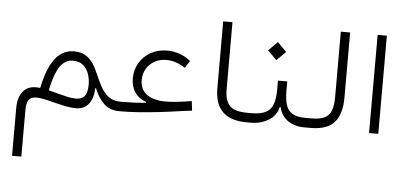

<svg xmlns="http://www.w3.org/2000/svg" viewBox="-60 -762 2604 1236"><g transform="rotate(5 1242.5 -144.0)"><path d="M395 -358.4Q439.9 -358.4 469.7 -340.3Q499.5 -322.3 519.8 -291.3Q540 -260.3 555.7 -221.7Q571.3 -184.1 591.6 -147Q611.8 -109.9 642.1 -85.7Q672.4 -61.5 717.8 -61.5H718.3V0H717.8Q657.7 0 619.6 -35.4Q581.5 -70.8 556.2 -134.3L551.3 -133.3Q550.8 -73.2 522.2 -33.9Q493.7 5.4 438.5 5.4Q404.8 5.4 369.1 -2Q333.5 -9.3 289.1 -20.5Q255.4 -29.8 227.5 -35.4Q199.7 -41 180.2 -41Q146 -41 130.9 -20.8Q115.7 -0.5 115.7 44.4V346.2H55.7V37.1Q55.7 -35.6 91.6 -75.2Q127.4 -114.7 198.2 -104.5Q207 -148.9 221.7 -193.8Q236.3 -238.8 259 -275.9Q281.7 -313 315.2 -335.7Q348.6 -358.4 395 -358.4ZM394 -297.9Q359.4 -297.9 335.7 -278.6Q312 -259.3 296.6 -228.5Q281.2 -197.8 271.2 -162.4Q261.2 -127 254.4 -94.2Q267.6 -90.8 283.2 -86.9Q298.8 -83 312.5 -79.1Q351.6 -68.8 379.9 -62.7Q408.2 -56.6 434.1 -56.6Q472.2 -56.6 489.7 -79.8Q507.3 -103 507.3 -154.8Q507.3 -189 496.1 -221.9Q484.9 -254.9 460 -276.4Q435.1 -297.9 394 -297.9Z M844.7 -212.4Q844.7 -151.9 887.9 -119.9Q931.2 -87.9 1012.2 -87.9Q1032.7 -87.9 1062.5 -90.3Q1092.3 -92.8 1132.3 -98.6L1177.7 -105.5L1185.1 -44.4L1116.2 -35.6Q1044.9 -24.9 973.9 -16.8Q902.8 -8.8 841.8 -4.4Q780.8 0 738.8 0H718.3Q705.6 0 705.6 -30.8Q705.6 -61.5 718.3 -61.5H737.3Q775.4 -61.5 812 -63.2Q848.6 -64.9 884.3 -68.4V-74.7Q838.9 -89.4 812.7 -127.2Q786.6 -165 786.6 -216.8Q786.6 -273.9 813.5 -318.8Q840.3 -363.8 886.5 -389.6Q932.6 -415.5 991.2 -415.5Q1076.7 -415.5 1144 -361.8L1114.3 -314.9Q1055.2 -355 991.7 -355Q949.7 -355 916.3 -336.4Q882.8 -317.9 863.8 -285.9Q844.7 -253.9 844.7 -212.4Z M1334.5 -634.3H1394.5V-202.1Q1394.5 -127.4 1426.3 -94.5Q1458 -61.5 1541 -61.5H1541.5V0H1541Q1334.5 0 1334.5 -201.2Z M1778.8 -224.1Q1778.8 -172.9 1789.3 -136.5Q1799.8 -100.1 1829.1 -80.8Q1858.4 -61.5 1915 -61.5H1954.6V0H1913.1Q1851.1 0 1807.4 -30.3Q1763.7 -60.5 1750.5 -117.2H1745.6Q1732.4 -60.1 1682.1 -30Q1631.8 0 1567.9 0H1541.5Q1528.8 0 1528.8 -30.8Q1528.8 -61.5 1541.5 -61.5H1567.9Q1630.9 -61.5 1663.3 -80.8Q1695.8 -100.1 1707.3 -136.7Q1718.8 -173.3 1718.8 -224.1V-285.2H1778.8ZM1638.7 -473.6 1696.8 -532.2 1755.4 -473.6 1696.8 -415.5Z M1954.6 -61.5Q2011.2 -61.5 2041.5 -77.6Q2071.8 -93.8 2083.3 -127Q2094.7 -160.2 2094.7 -210.9V-634.3H2154.8V-210.9Q2154.8 -106.4 2107.9 -53.2Q2061 0 1954.6 0Q1941.9 0 1941.9 -30.8Q1941.9 -61.5 1954.6 -61.5Z M2392.1 0H2332.5V-634.3H2392.1Z"/></g></svg>

Font: Estedad-FD Light
Style: Regular
Weight: 300
Designer: Amin Abedi
Version: Version 7.3